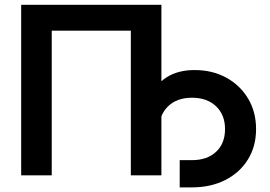

<svg xmlns="http://www.w3.org/2000/svg" viewBox="-20 -748 1153 819"><path d="M668.5 -727.5V0H538.1V-617.2H200.7V0H70.3V-727.5ZM746.6 51.3V-64.9H798.8Q863.8 -64.9 901.9 -100.6Q939.9 -136.2 939.9 -197.3Q939.9 -258.3 901.6 -294.7Q863.3 -331.1 798.8 -331.1Q733.4 -331.1 695.6 -293.2Q657.7 -255.4 657.7 -189.9H594.2Q594.2 -272 618.7 -330.1Q643.1 -388.2 691.4 -418.7Q739.7 -449.2 810.5 -449.2Q885.3 -449.2 944.3 -417.2Q1003.4 -385.3 1037.8 -328.4Q1072.3 -271.5 1072.3 -197.3Q1072.3 -123.5 1037.4 -67.4Q1002.4 -11.2 940.7 20Q878.9 51.3 798.8 51.3Z"/></svg>

Font: Inter 18pt SemiBold
Style: Regular
Weight: 600
Designer: Rasmus Andersson
Foundry: rsms
Version: Version 4.001;git-66647c0bb